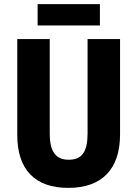

<svg xmlns="http://www.w3.org/2000/svg" viewBox="-20 -904 667 934"><path d="M466 -884H163V-780H466ZM564 -250V-714H406V-255C406 -164 378 -127 314 -127C253 -127 222 -164 222 -254V-714H64V-247C64 -78 151 10 312 10C478 10 564 -83 564 -250Z"/></svg>

Font: Noto Sans Lao Looped Condensed ExtraBold
Style: Regular
Weight: 800
Width: 3
Designer: Mark Frömberg, Ben Mitchell
Foundry: The Fontpad Ltd
Version: Version 1.002